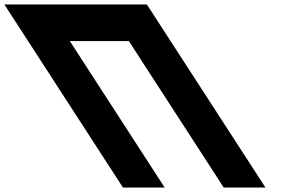

<svg xmlns="http://www.w3.org/2000/svg" viewBox="-479 -845 1291 865"><path d="M-164.5 -660H101.5L529 0H717L182.6 -825H-5.4H-271.4H-459.4L75 0H263Z"/></svg>

Font: Hussar
Style: BdOpOblSeven
Weight: 700
Foundry: Cannot Into Space Fonts
Version: Version 2.00